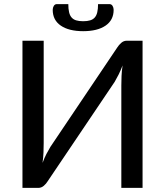

<svg xmlns="http://www.w3.org/2000/svg" viewBox="-20 -916 805 936"><path d="M89.5 0ZM552 -685Q559.5 -697 571.2 -707.2Q583 -717.5 598 -717.5H675V0H571.5V-499Q571.5 -521 572.5 -545.2Q573.5 -569.5 577.5 -597Q568.5 -573 558.5 -553Q548.5 -533 539 -517L212.5 -32.5Q205.5 -20.5 193.5 -10.2Q181.5 0 166.5 0H89.5V-717.5H193V-218.5Q193 -196.5 192 -172.8Q191 -149 187.5 -122Q196 -145.5 206.2 -165.2Q216.5 -185 226 -200.5ZM385.5 -812.5Q405.5 -812.5 419.5 -816.8Q433.5 -821 442 -830.8Q450.5 -840.5 454.2 -856.5Q458 -872.5 458 -896H513.5Q523.5 -896 528.8 -887.2Q534 -878.5 534 -868Q534 -818 494.5 -791Q455 -764 385.5 -764Q316 -764 276.5 -791Q237 -818 237 -868Q237 -878.5 242.2 -887.2Q247.5 -896 257.5 -896H313Q313 -872.5 316.8 -856.5Q320.5 -840.5 329 -830.8Q337.5 -821 351.2 -816.8Q365 -812.5 385.5 -812.5Z"/></svg>

Font: Lato Medium
Style: Regular
Weight: 500
Designer: Lukasz Dziedzic
Foundry: tyPoland Lukasz Dziedzic
Version: Version 2.006; 2014-01-15